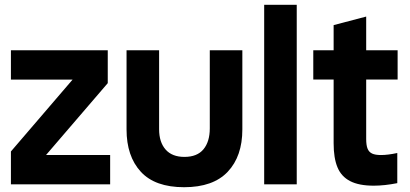

<svg xmlns="http://www.w3.org/2000/svg" viewBox="-20 -770 1712 802"><path d="M25.6 -137.3 362.2 -529.6 402.9 -437.5H25.6V-560H430.1V-422.7L93.2 -30.4L52.8 -122.5H440.1V0H25.6Z M508.6 -229.4V-560H644.6V-230.2Q644.6 -176.4 671.6 -145.5Q698.7 -114.6 750.4 -114.6Q803.5 -114.6 829.9 -146.4Q856.3 -178.3 856.3 -233.8V-560H992.3V-229.4Q992.3 -117.3 931.4 -52.7Q870.5 12 749 12Q627.5 12 568.1 -52.7Q508.6 -117.3 508.6 -229.4Z M1083.5 -750H1219.5V0H1083.5Z M1373.6 -171.6V-665.1L1509.6 -700.8V-189.6Q1509.6 -162.8 1515.5 -148.7Q1521.3 -134.6 1534.5 -128.5Q1547.7 -122.4 1571.3 -122.4Q1600.1 -122.4 1639.5 -130.9V-5Q1586.2 5.6 1541.1 5.6Q1479.1 5.6 1442.3 -13.6Q1405.5 -32.7 1389.6 -71.3Q1373.6 -109.8 1373.6 -171.6ZM1288.6 -560H1640.9V-437.7H1288.6Z"/></svg>

Font: TASA Explorer VF
Style: Regular
Weight: 400
Designer: Weizhong Zhang
Foundry: Local Remote
Version: Version 1.000;Glyphs 3.2 (3192)